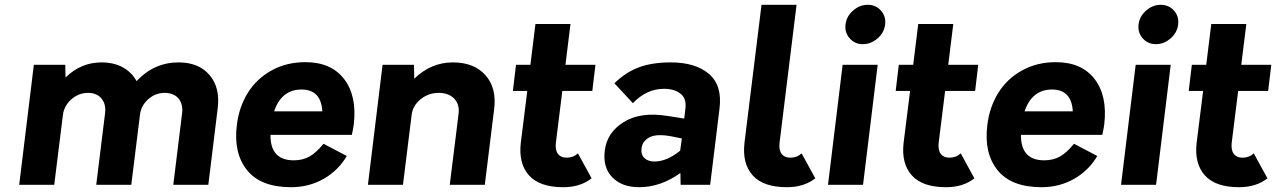

<svg xmlns="http://www.w3.org/2000/svg" viewBox="-20 -770 5317 800"><path d="M724 -510Q808 -510 853 -457.5Q898 -405 887 -318L848 0H702L739 -300Q741 -318 737 -333.5Q733 -349 723.5 -360Q714 -371 699.5 -377Q685 -383 666 -383Q627 -383 597 -356Q567 -329 563 -290L527 0H381L418 -300Q422 -337 402.5 -360Q383 -383 346 -383Q320 -383 297.5 -370.5Q275 -358 260 -337Q245 -316 242 -290L206 0H60L121 -500H252L253 -447Q317 -510 403 -510Q454 -510 491.5 -489.5Q529 -469 549 -432Q622 -510 724 -510Z M1454 -251Q1451 -230 1446 -208H1107Q1106 -102 1204 -102Q1241 -102 1269 -117.5Q1297 -133 1328 -171L1425 -120Q1389 -59 1328 -24.5Q1267 10 1193 10Q1066 10 1009 -61.5Q952 -133 967 -250Q976 -324 1012.5 -383Q1049 -442 1111.5 -476.5Q1174 -511 1252 -511Q1360 -511 1414 -440.5Q1468 -370 1454 -251ZM1236 -397Q1153 -397 1122 -306H1323Q1318 -397 1236 -397Z M1867 -510Q1955 -510 2002.5 -457Q2050 -404 2039 -316L2000 0H1854L1891 -298Q1895 -336 1872 -359.5Q1849 -383 1808 -383Q1765 -383 1732 -356Q1699 -329 1695 -290L1659 0H1513L1574 -500H1705L1706 -442Q1776 -510 1867 -510Z M2388 -131 2445 -27Q2398 10 2327 10Q2228 10 2184 -39.5Q2140 -89 2150 -175L2177 -391H2117L2130 -500H2190L2211 -670H2357L2336 -500H2461L2448 -391H2323L2296 -174Q2293 -144 2305 -128.5Q2317 -113 2341 -113Q2369 -113 2388 -131Z M2775 -510Q2878 -510 2934 -462Q2990 -414 2978 -318L2939 0H2816L2815 -49Q2732 10 2643 10Q2571 10 2531 -31.5Q2491 -73 2500 -143Q2509 -218 2579 -261.5Q2649 -305 2761 -287L2831 -276L2836 -319Q2841 -360 2815 -380Q2789 -400 2747 -400Q2674 -400 2617 -340L2540 -423Q2587 -469 2642 -489.5Q2697 -510 2775 -510ZM2653 -151Q2650 -126 2665 -111.5Q2680 -97 2707 -97Q2758 -97 2814 -142L2821 -193L2782 -201Q2717 -214 2686.5 -198Q2656 -182 2653 -151Z M3259 10Q3160 10 3116 -39.5Q3072 -89 3082 -175L3153 -750H3299L3228 -174Q3225 -144 3237 -128.5Q3249 -113 3273 -113Q3301 -113 3320 -131L3377 -27Q3330 10 3259 10Z M3575 -586Q3542 -586 3520.5 -610Q3499 -634 3503 -668Q3507 -702 3534.5 -726Q3562 -750 3595 -750Q3629 -750 3650.5 -726Q3672 -702 3668 -668Q3664 -634 3636.5 -610Q3609 -586 3575 -586ZM3430 0 3491 -500H3637L3576 0Z M3983 -131 4040 -27Q3993 10 3922 10Q3823 10 3779 -39.5Q3735 -89 3745 -175L3772 -391H3712L3725 -500H3785L3806 -670H3952L3931 -500H4056L4043 -391H3918L3891 -174Q3888 -144 3900 -128.5Q3912 -113 3936 -113Q3964 -113 3983 -131Z M4581 -251Q4578 -230 4573 -208H4234Q4233 -102 4331 -102Q4368 -102 4396 -117.5Q4424 -133 4455 -171L4552 -120Q4516 -59 4455 -24.5Q4394 10 4320 10Q4193 10 4136 -61.5Q4079 -133 4094 -250Q4103 -324 4139.5 -383Q4176 -442 4238.5 -476.5Q4301 -511 4379 -511Q4487 -511 4541 -440.5Q4595 -370 4581 -251ZM4363 -397Q4280 -397 4249 -306H4450Q4445 -397 4363 -397Z M4796 -586Q4763 -586 4741.5 -610Q4720 -634 4724 -668Q4728 -702 4755.5 -726Q4783 -750 4816 -750Q4850 -750 4871.5 -726Q4893 -702 4889 -668Q4885 -634 4857.5 -610Q4830 -586 4796 -586ZM4651 0 4712 -500H4858L4797 0Z M5204 -131 5261 -27Q5214 10 5143 10Q5044 10 5000 -39.5Q4956 -89 4966 -175L4993 -391H4933L4946 -500H5006L5027 -670H5173L5152 -500H5277L5264 -391H5139L5112 -174Q5109 -144 5121 -128.5Q5133 -113 5157 -113Q5185 -113 5204 -131Z"/></svg>

Font: Orkney
Style: BoldItalic
Weight: 700
Designer: Samuel Oakes and Alfredo Marco Pradil
Foundry: Alfredo Marco Pradil
Version: 1.0; ttfautohint (v1.5)